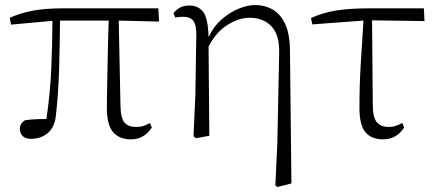

<svg xmlns="http://www.w3.org/2000/svg" viewBox="-20 -541 1735 765"><path d="M453.1 -459 460 -120.1Q460.9 -69.8 476.3 -52.5Q491.7 -35.2 521 -35.2Q539.1 -35.2 551.8 -39.3Q564.5 -43.5 577.1 -50.8L585 -33.2Q571.3 -11.2 550.5 1.5Q529.8 14.2 502 14.2Q455.6 14.2 430.7 -14.4Q405.8 -43 405.8 -111.8Q405.8 -122.1 406.2 -152.6Q406.7 -183.1 407.5 -224.9Q408.2 -266.6 409.2 -311Q410.2 -355.5 411.1 -394.8Q412.1 -434.1 413.1 -459H219.2Q218.3 -363.8 215.6 -268.8Q212.9 -173.8 203.1 -84Q198.7 -35.2 171.1 -11.5Q143.6 12.2 103 12.2Q81.1 12.2 70.1 0.7Q59.1 -10.7 59.1 -26.9Q59.1 -49.8 80.1 -62Q113.3 -66.9 165 -66.9Q180.2 -170.4 184.3 -267.3Q188.5 -364.3 189 -458L23.9 -442.9L19 -470.2Q61.5 -489.3 110.8 -498.5Q160.2 -507.8 230 -507.8H610.8L613.8 -455.1Z M1135.3 -341.8 1141.1 189.9 1085.9 204.1 1077.1 198.2 1085 30.8 1092.3 -330.1Q1093.8 -403.3 1061 -436.8Q1028.3 -470.2 975.1 -470.2Q931.2 -470.2 885.5 -441.2Q839.8 -412.1 811 -355L814 0L760.3 9.8L751 2L758.3 -160.2L762.2 -402.8Q762.2 -442.9 749.8 -458.5Q737.3 -474.1 710.9 -474.1Q693.4 -474.1 678.2 -471.2L671.4 -488.8Q680.2 -500.5 695.6 -509.8Q710.9 -519 735.4 -519Q769.5 -519 789.3 -493.9Q809.1 -468.8 811 -393.1Q831.1 -436 863.8 -464.4Q896.5 -492.7 932.1 -506.8Q967.8 -521 996.1 -521Q1033.2 -521 1064.5 -504.2Q1095.7 -487.3 1115 -448.2Q1134.3 -409.2 1135.3 -341.8Z M1462.4 -460 1465.3 -124Q1465.3 -70.8 1482.4 -53Q1499.5 -35.2 1527.3 -35.2Q1544.4 -35.2 1557.4 -39.8Q1570.3 -44.4 1583 -50.8L1590.3 -33.2Q1576.7 -11.2 1555.7 1.5Q1534.7 14.2 1506.3 14.2Q1459.5 14.2 1435.8 -14.4Q1412.1 -43 1412.1 -111.8Q1412.1 -193.8 1417.2 -283.9Q1422.4 -374 1428.2 -459L1224.1 -443.8L1219.2 -469.2Q1266.6 -490.7 1320.1 -499.3Q1373.5 -507.8 1453.1 -507.8H1668.9L1671.4 -457Z"/></svg>

Font: Source Han Serif CN ExtraLight
Style: Regular
Weight: 250
Designer: Ryoko NISHIZUKA  (kana & ideographs); Frank Grießhammer (Latin, Greek & Cyrillic); Wenlong ZHANG  (bopomofo); Sandoll Co
Foundry: Adobe Systems Incorporated
Version: Version 1.001;PS 1.001;hotconv 16.6.54;makeotf.lib2.5.65590